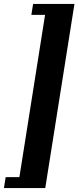

<svg xmlns="http://www.w3.org/2000/svg" viewBox="-36 -820 400 980"><path d="M-7 84 -16 140H195L344 -800H133L124 -744H194L63 84Z"/></svg>

Font: Aerodynamic
Style: Obl
Weight: 500
Designer: Google
Version: Version 2.000980; 2014